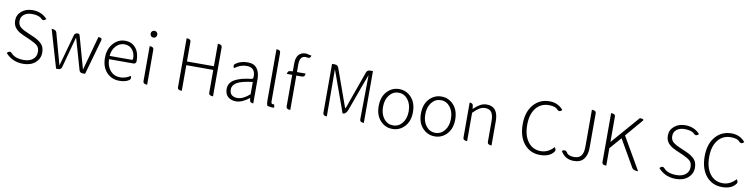

<svg xmlns="http://www.w3.org/2000/svg" viewBox="-16 -1726 10413 2658"><g transform="rotate(10 5191.0 -397.5)"><path d="M299 13Q148 13 51 -96Q88 -138 118 -107Q174 -41 299 -41Q379 -41 426 -79Q474 -118 474 -181Q474 -241 443 -270Q412 -299 345 -329L236 -377Q206 -390 184 -403Q163 -416 138 -438Q114 -460 101 -490Q88 -521 88 -559Q88 -639 149 -690Q210 -742 304 -742Q429 -742 510 -654Q476 -615 444 -643Q405 -688 304 -688Q234 -688 191 -654Q149 -620 149 -564Q149 -535 159 -512Q170 -489 192 -472Q214 -456 230 -447Q246 -439 273 -427L382 -379Q456 -346 495 -303Q535 -261 535 -185Q535 -100 470 -43Q405 13 299 13Z M762 0 606 -533Q668 -533 678 -495L800 -52L923 -495Q933 -533 973 -533Q997 -533 1003 -510L1131 -52L1263 -533Q1320 -533 1310 -495L1170 0H1135Q1095 0 1085 -38L960 -474L842 -38Q832 0 792 0Z M1650 13Q1544 13 1473 -62Q1402 -138 1402 -266Q1402 -391 1472 -469Q1542 -547 1636 -547Q1733 -547 1787 -481Q1842 -416 1842 -299Q1842 -257 1802 -257H1461Q1463 -159 1516 -97Q1570 -36 1656 -36Q1732 -36 1798 -82Q1820 -39 1782 -18Q1737 13 1650 13ZM1461 -303H1770Q1789 -303 1788 -326Q1789 -398 1748 -447Q1708 -497 1637 -497Q1569 -497 1519 -444Q1469 -392 1461 -303Z M2042 0Q1984 0 1984 -40V-533Q2042 -533 2042 -493V0ZM2014 -658Q1993 -658 1980 -671Q1967 -685 1967 -707Q1967 -728 1980 -740Q1993 -753 2014 -753Q2034 -753 2047 -740Q2060 -728 2060 -707Q2060 -685 2047 -671Q2034 -658 2014 -658Z M2529 0Q2469 0 2469 -40V-729Q2529 -729 2529 -689V-413H2908V-729Q2968 -729 2968 -689V0Q2908 0 2908 -40V-361H2529V0Z M3291 13Q3223 13 3179 -25Q3136 -63 3136 -134Q3136 -221 3216 -267Q3297 -314 3451 -331Q3476 -335 3475 -363Q3480 -496 3354 -496Q3267 -496 3186 -435Q3160 -477 3198 -500Q3263 -547 3362 -547Q3452 -547 3493 -490Q3534 -434 3534 -338V0Q3485 0 3482 -40L3479 -68Q3378 13 3291 13ZM3303 -36Q3381 -36 3476 -119V-292Q3323 -274 3258 -237Q3194 -200 3194 -137Q3194 -85 3224 -60Q3255 -36 3303 -36Z M3830 7Q3791 13 3750 2Q3720 13 3720 -79V-795Q3778 -795 3778 -755V-73Q3778 -37 3802 -37H3821L3830 7Z M4054 0Q3996 0 3996 -40V-484H3922Q3922 -528 3962 -530L3996 -533V-645Q3996 -725 4031 -766Q4066 -808 4133 -808L4213 -791Q4199 -744 4158 -756L4136 -759Q4054 -759 4054 -642V-533H4175Q4175 -484 4135 -484H4054V0Z M4568 0Q4513 0 4513 -40V-729H4553Q4593 -729 4606 -692L4794 -167Q4800 -150 4806 -163Q4815 -181 4834 -240L4995 -692Q5008 -729 5048 -729H5088V0Q5031 0 5031 -40L5038 -663Q5018 -617 4848 -145Q4824 -78 4776 -78Q4581 -617 4565 -663L4568 0Z M5250 -266Q5250 -395 5320 -471Q5390 -547 5491 -547Q5592 -547 5662 -471Q5732 -395 5732 -266Q5732 -138 5662 -62.5Q5592 13 5491 13Q5390 13 5320 -62.5Q5250 -138 5250 -266ZM5491 -496Q5413 -496 5362 -431.5Q5311 -367 5311 -266Q5311 -165 5361.5 -101Q5412 -37 5491 -37Q5570 -37 5621 -101Q5672 -165 5672 -266Q5672 -367 5621 -431.5Q5570 -496 5491 -496Z M5844 -266Q5844 -395 5914 -471Q5984 -547 6085 -547Q6186 -547 6256 -471Q6326 -395 6326 -266Q6326 -138 6256 -62.5Q6186 13 6085 13Q5984 13 5914 -62.5Q5844 -138 5844 -266ZM6085 -496Q6007 -496 5956 -431.5Q5905 -367 5905 -266Q5905 -165 5955.5 -101Q6006 -37 6085 -37Q6164 -37 6215 -101Q6266 -165 6266 -266Q6266 -367 6215 -431.5Q6164 -496 6085 -496Z M6540 0Q6482 0 6482 -40V-533Q6530 -533 6533 -493L6537 -452Q6586 -498 6628 -522Q6671 -547 6721 -547Q6883 -547 6883 -341V0Q6825 0 6825 -40V-333Q6825 -417 6797 -456Q6769 -495 6708 -495Q6664 -495 6627 -472Q6590 -450 6540 -399V0Z M7565 13Q7428 13 7342 -89Q7257 -192 7257 -365Q7257 -538 7344 -640Q7431 -742 7571 -742Q7688 -742 7763 -654Q7729 -615 7697 -644Q7664 -688 7571 -688Q7455 -688 7387 -601Q7320 -515 7320 -367Q7320 -217 7387 -129Q7454 -41 7568 -41Q7669 -41 7749 -129Q7783 -91 7752 -59Q7693 13 7565 13Z M8040 13Q7915 13 7855 -96Q7900 -126 7927 -89Q7950 -41 8038 -41Q8103 -41 8134 -81Q8166 -121 8166 -208V-729Q8226 -729 8226 -689V-202Q8226 -105 8181 -46Q8136 13 8040 13Z M8496 0Q8436 0 8436 -40V-729Q8496 -729 8496 -689V-333L8840 -729Q8911 -729 8885 -699L8679 -458L8944 0Q8875 0 8856 -34L8639 -411L8496 -246V0Z M9474 13Q9323 13 9226 -96Q9263 -138 9293 -107Q9349 -41 9474 -41Q9554 -41 9601 -79Q9649 -118 9649 -181Q9649 -241 9618 -270Q9587 -299 9520 -329L9411 -377Q9381 -390 9359 -403Q9338 -416 9313 -438Q9289 -460 9276 -490Q9263 -521 9263 -559Q9263 -639 9324 -690Q9385 -742 9479 -742Q9604 -742 9685 -654Q9651 -615 9619 -643Q9580 -688 9479 -688Q9409 -688 9366 -654Q9324 -620 9324 -564Q9324 -535 9334 -512Q9345 -489 9367 -472Q9389 -456 9405 -447Q9421 -439 9448 -427L9557 -379Q9631 -346 9670 -303Q9710 -261 9710 -185Q9710 -100 9645 -43Q9580 13 9474 13Z M10123 13Q9986 13 9900 -89Q9815 -192 9815 -365Q9815 -538 9902 -640Q9989 -742 10129 -742Q10246 -742 10321 -654Q10287 -615 10255 -644Q10222 -688 10129 -688Q10013 -688 9945 -601Q9878 -515 9878 -367Q9878 -217 9945 -129Q10012 -41 10126 -41Q10227 -41 10307 -129Q10341 -91 10310 -59Q10251 13 10123 13Z"/></g></svg>

Font: Swei Half Moon CJK SC
Style: Light
Weight: 300
Version: Version 2.071